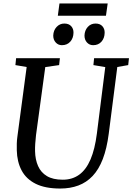

<svg xmlns="http://www.w3.org/2000/svg" viewBox="-20 -1079 765 1109"><path d="M657.5 -692 608 -306Q597 -221 573.8 -160.5Q550.5 -100 515 -62.5Q479.5 -25 432.5 -7.5Q385.5 10 328 10Q241 10 186 -17.5Q131 -45 104.8 -94.8Q78.5 -144.5 77 -211Q76.5 -229.5 77 -249.5Q77.5 -269.5 80.5 -290.5L134 -692L69 -703L73 -743H326L321.5 -703L241.5 -691.5L188 -298.5Q185 -272 183.5 -248.8Q182 -225.5 182.5 -205.5Q183.5 -157 200 -119.8Q216.5 -82.5 251.2 -61.8Q286 -41 342.5 -41Q397.5 -41 437.5 -70Q477.5 -99 502.8 -158Q528 -217 539.5 -307L588 -691.5L519.5 -703L523.5 -743H725L720.5 -703ZM337.5 -818Q316 -818 301.8 -833.8Q287.5 -849.5 287.5 -873.5Q288.5 -903.5 306.8 -923.2Q325 -943 351.5 -943Q377.5 -943 391.2 -927.8Q405 -912.5 404.5 -890Q404 -858.5 385.8 -838.2Q367.5 -818 337.5 -818ZM518 -818Q496.5 -818 482.2 -833.8Q468 -849.5 468 -873.5Q469 -903.5 486.8 -923.2Q504.5 -943 532 -943Q557.5 -943 571.2 -927.8Q585 -912.5 584.5 -890Q584 -858.5 566 -838.2Q548 -818 518 -818ZM323.5 -1059H602L592 -988H314Z"/></svg>

Font: Merriweather 36pt
Style: Italic
Weight: 400
Italic angle: -7.8°
Version: Version 2.101